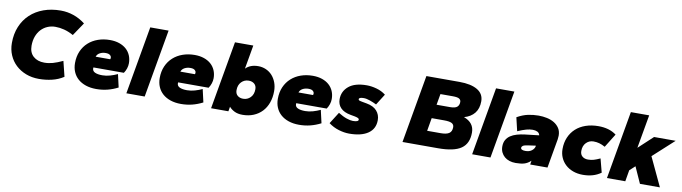

<svg xmlns="http://www.w3.org/2000/svg" viewBox="-33 -1263 6595 1857"><g transform="rotate(10 3264.0 -334.0)"><path d="M358 10Q288 10 230 -12.5Q172 -35 130 -74.5Q88 -114 64.5 -168.5Q41 -223 41 -288Q41 -377 71 -449Q101 -521 155.5 -572Q210 -623 286 -650.5Q362 -678 454 -678Q519 -678 580 -657Q641 -636 695 -594L608 -465Q561 -491 516.5 -502.5Q472 -514 430 -514Q388 -514 352 -498.5Q316 -483 289.5 -454.5Q263 -426 248 -385.5Q233 -345 233 -294Q233 -227 274 -190.5Q315 -154 382 -154Q424 -154 465 -165.5Q506 -177 562 -203L599 -53Q547 -19 485 -4.5Q423 10 358 10Z M921 10Q863 10 817.5 -5.5Q772 -21 740.5 -49Q709 -77 692.5 -116Q676 -155 676 -202Q676 -267 698.5 -318.5Q721 -370 761 -406Q801 -442 855 -461Q909 -480 972 -480Q1023 -480 1063.5 -466Q1104 -452 1132 -427Q1160 -402 1175 -367Q1190 -332 1190 -290Q1190 -264 1181.5 -238.5Q1173 -213 1158 -191H859Q858 -187 858 -182Q858 -155 884.5 -143Q911 -131 956 -131Q994 -131 1032 -142Q1070 -153 1104 -169L1133 -42Q1082 -16 1030 -3Q978 10 921 10ZM952 -349Q920 -349 895 -335.5Q870 -322 862 -297H1005Q1008 -303 1008 -312Q1008 -327 994.5 -338Q981 -349 952 -349Z M1216 0 1333 -668H1513L1396 0Z M1753 10Q1695 10 1649.5 -5.5Q1604 -21 1572.5 -49Q1541 -77 1524.5 -116Q1508 -155 1508 -202Q1508 -267 1530.5 -318.5Q1553 -370 1593 -406Q1633 -442 1687 -461Q1741 -480 1804 -480Q1855 -480 1895.5 -466Q1936 -452 1964 -427Q1992 -402 2007 -367Q2022 -332 2022 -290Q2022 -264 2013.5 -238.5Q2005 -213 1990 -191H1691Q1690 -187 1690 -182Q1690 -155 1716.5 -143Q1743 -131 1788 -131Q1826 -131 1864 -142Q1902 -153 1936 -169L1965 -42Q1914 -16 1862 -3Q1810 10 1753 10ZM1784 -349Q1752 -349 1727 -335.5Q1702 -322 1694 -297H1837Q1840 -303 1840 -312Q1840 -327 1826.5 -338Q1813 -349 1784 -349Z M2358 10Q2310 10 2277.5 -6.5Q2245 -23 2226 -46L2218 0H2048L2165 -668H2345L2304 -434Q2326 -456 2356.5 -468Q2387 -480 2428 -480Q2468 -480 2503.5 -464.5Q2539 -449 2564.5 -421Q2590 -393 2605 -354Q2620 -315 2620 -268Q2620 -206 2601.5 -154.5Q2583 -103 2548.5 -66.5Q2514 -30 2465.5 -10Q2417 10 2358 10ZM2337 -144Q2379 -144 2408.5 -174Q2438 -204 2438 -255Q2438 -289 2416.5 -307.5Q2395 -326 2361 -326Q2319 -326 2289.5 -296Q2260 -266 2260 -215Q2260 -181 2281.5 -162.5Q2303 -144 2337 -144Z M2913 10Q2855 10 2809.5 -5.5Q2764 -21 2732.5 -49Q2701 -77 2684.5 -116Q2668 -155 2668 -202Q2668 -267 2690.5 -318.5Q2713 -370 2753 -406Q2793 -442 2847 -461Q2901 -480 2964 -480Q3015 -480 3055.5 -466Q3096 -452 3124 -427Q3152 -402 3167 -367Q3182 -332 3182 -290Q3182 -264 3173.5 -238.5Q3165 -213 3150 -191H2851Q2850 -187 2850 -182Q2850 -155 2876.5 -143Q2903 -131 2948 -131Q2986 -131 3024 -142Q3062 -153 3096 -169L3125 -42Q3074 -16 3022 -3Q2970 10 2913 10ZM2944 -349Q2912 -349 2887 -335.5Q2862 -322 2854 -297H2997Q3000 -303 3000 -312Q3000 -327 2986.5 -338Q2973 -349 2944 -349Z M3405 10Q3356 10 3301.5 -6.5Q3247 -23 3202 -57L3274 -171Q3320 -142 3357.5 -129.5Q3395 -117 3419 -117Q3474 -117 3474 -139Q3474 -147 3465 -152.5Q3456 -158 3433 -163L3389 -171Q3322 -183 3289.5 -217Q3257 -251 3257 -302Q3257 -380 3317 -430Q3377 -480 3494 -480Q3539 -480 3590 -466Q3641 -452 3681 -421L3613 -313Q3583 -328 3548 -340.5Q3513 -353 3486 -353Q3439 -353 3439 -334Q3439 -326 3447 -322.5Q3455 -319 3477 -315L3521 -307Q3589 -295 3622.5 -257Q3656 -219 3656 -166Q3656 -81 3590.5 -35.5Q3525 10 3405 10Z M4574 -206Q4574 -98 4503.5 -49Q4433 0 4278 0H3928L4045 -668H4370Q4483 -668 4546.5 -630.5Q4610 -593 4610 -519Q4610 -448 4574 -403Q4538 -358 4472 -340Q4574 -303 4574 -206ZM4386 -226Q4386 -252 4363.5 -264Q4341 -276 4288 -276H4166L4144 -148H4277Q4334 -148 4360 -166Q4386 -184 4386 -226ZM4411 -478Q4411 -498 4394 -509Q4377 -520 4331 -520H4209L4190 -412H4323Q4372 -412 4391.5 -429Q4411 -446 4411 -478Z M4612 0 4729 -668H4909L4792 0Z M5040 10Q5007 10 4979 1Q4951 -8 4930.5 -25.5Q4910 -43 4898 -68Q4886 -93 4886 -125Q4886 -163 4901 -189.5Q4916 -216 4942 -233.5Q4968 -251 5004 -261.5Q5040 -272 5082 -277L5219 -293Q5214 -316 5194.5 -325.5Q5175 -335 5149 -335Q5120 -335 5086.5 -326Q5053 -317 5002 -295L4971 -427Q5026 -458 5077 -469Q5128 -480 5181 -480Q5223 -480 5263 -471.5Q5303 -463 5334.5 -444Q5366 -425 5385.5 -395Q5405 -365 5405 -322Q5405 -305 5402 -286L5352 0H5182L5188 -38Q5158 -10 5125 0Q5092 10 5040 10ZM5114 -121Q5151 -121 5175 -139Q5199 -157 5204 -182L5205 -189L5126 -178Q5092 -173 5080 -164.5Q5068 -156 5068 -144Q5068 -121 5114 -121Z M5700 10Q5647 10 5603.5 -6Q5560 -22 5529 -50.5Q5498 -79 5481 -117.5Q5464 -156 5464 -202Q5464 -265 5486 -316.5Q5508 -368 5548 -404.5Q5588 -441 5644.5 -460.5Q5701 -480 5770 -480Q5821 -480 5865 -467.5Q5909 -455 5945 -428L5862 -294Q5831 -311 5804.5 -318.5Q5778 -326 5747 -326Q5705 -326 5675.5 -296Q5646 -266 5646 -215Q5646 -181 5667.5 -162.5Q5689 -144 5723 -144Q5754 -144 5779.5 -151.5Q5805 -159 5842 -176L5877 -42Q5839 -15 5795 -2.5Q5751 10 5700 10Z M6260 0 6188 -160 6135 -111 6116 0H5936L6053 -668H6233L6175 -339L6316 -470H6528L6323 -283L6456 0Z"/></g></svg>

Font: Celebes Black
Style: Italic
Weight: 900
Italic angle: -10°
Designer: Anugrah Pasau
Foundry: Lafontype
Version: Version 1.000; ttfautohint (v1.8.4)